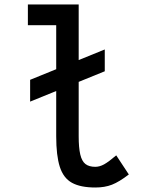

<svg xmlns="http://www.w3.org/2000/svg" viewBox="-20 -820 640 854"><path d="M114 -368V-465L446 -600V-503ZM404 14Q338 14 300 -7Q262 -28 246 -78Q230 -128 230 -214V-708H104V-800H330V-214Q330 -163 337 -133Q344 -103 360 -90.5Q376 -78 404 -78Q423 -78 443 -89Q463 -100 497 -129L553 -44Q510 -11 478 1.5Q446 14 404 14Z"/></svg>

Font: Victor Mono
Style: Bold
Weight: 700
Monospace: yes
Designer: Rune Bjørnerås
Version: Version 1.561;gftools[0.9.30]